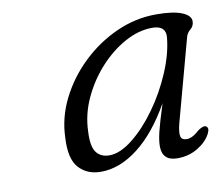

<svg xmlns="http://www.w3.org/2000/svg" viewBox="-54 -776 616 528"><g transform="rotate(-10 254.0 -512.0)"><path d="M423 -405Q417 -381 419.5 -370.2Q422 -359.5 436.5 -359.5Q452 -359.5 472.5 -378.5Q487.5 -388.5 493.5 -385Q503.5 -380 495 -363.5Q484 -342.5 458.8 -327.2Q433.5 -312 402 -312Q359.5 -312 359.5 -353Q359.5 -368.5 365 -391.8Q370.5 -415 387.5 -468.5Q344 -391.5 292.5 -351.8Q241 -312 188.5 -312Q150 -312 127 -337.2Q104 -362.5 107.5 -421Q109 -477 135 -529Q161 -581 204 -622.2Q247 -663.5 300.8 -687.8Q354.5 -712 412.5 -712Q460 -712 484.5 -701.8Q509 -691.5 508 -675Q507.5 -662.5 498 -654.8Q488.5 -647 485.5 -635.5ZM172.5 -428Q170 -386 182.5 -369.2Q195 -352.5 219 -352.5Q249 -352.5 284.2 -380.5Q319.5 -408.5 351.5 -453Q383.5 -497.5 405.2 -548.8Q427 -600 431 -646Q433 -677.5 395 -677.5Q357.5 -677.5 319 -656.5Q280.5 -635.5 248 -600Q215.5 -564.5 194.8 -520Q174 -475.5 172.5 -428Z"/></g></svg>

Font: Fraunces 9pt Soft Light
Style: Italic
Weight: 300
Italic angle: -16°
Version: Version 1.000;[0bf87f6ff]